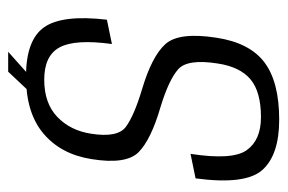

<svg xmlns="http://www.w3.org/2000/svg" viewBox="-134 -548 686 458"><g transform="rotate(-90 209.0 -319.0)"><path d="M152.5 4Q68.5 4 32.5 -36.2Q-3.5 -76.5 12.5 -195.5L71 -207.5Q55.5 -107.5 79.8 -73.5Q104 -39.5 158.5 -39.5Q219 -39.5 248.8 -64.5Q278.5 -89.5 286.5 -142.5Q298 -215 272.5 -237.2Q247 -259.5 183 -279Q105.5 -301.5 75.2 -331.2Q45 -361 58.5 -444Q70 -516.5 119.2 -558.2Q168.5 -600 255.5 -600Q342.5 -600 373 -556.8Q403.5 -513.5 391 -407L333 -395Q345 -482.5 325.2 -519.5Q305.5 -556.5 248 -556.5Q191.5 -556.5 159 -525.2Q126.5 -494 119 -444.5Q109 -381 135.8 -361.5Q162.5 -342 224 -323.5Q303.5 -300 332.8 -267.5Q362 -235 348 -145.5Q336 -66.5 289.2 -31.2Q242.5 4 152.5 4ZM200.5 -572 267 -642.5H314.5L235.5 -572Z"/></g></svg>

Font: Anybody Light
Style: Italic
Weight: 300
Italic angle: -10°
Designer: Tyler Finck
Foundry: Etcetera Type Company
Version: Version 1.010; ttfautohint (v1.8.3) -l 8 -r 50 -G 200 -x 14 